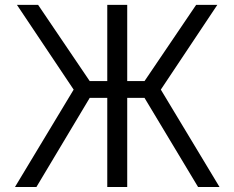

<svg xmlns="http://www.w3.org/2000/svg" viewBox="-20 -750 939 770"><path d="M410.2 0V-357.4H339.8L126 0H40L275.4 -390.6L47.9 -730.5H132.8L339.8 -424.8H410.2V-730.5H490.2V-424.8H559.6L766.6 -730.5H851.6L625 -390.6L860.4 0H774.4L559.6 -357.4H490.2V0Z"/></svg>

Font: Mgen+ 1c regular
Style: Regular
Weight: 400
Designer: [Source Han Sans]
Ryoko NISHIZUKA  (kana & ideographs); Paul D. Hunt (Latin, Greek & Cyrillic); Wenlong ZHANG  (bopomofo
Version: Version 1.059.20150602